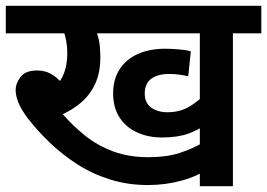

<svg xmlns="http://www.w3.org/2000/svg" viewBox="-20 -642 921 662"><path d="M290 -527 302 -555Q313 -536 319.5 -510.5Q326 -485 326 -445Q326 -391 308 -352.5Q290 -314 258.5 -287.5Q227 -261 185 -243L194 -251Q231 -208 274.5 -173.5Q318 -139 371.5 -119.5Q425 -100 491 -100Q554 -100 599 -114.5Q644 -129 681 -151L706 -65Q663 -35 607 -19.5Q551 -4 490 -4Q421 -4 360 -23Q299 -42 247.5 -75Q196 -108 153 -149Q110 -190 75 -235Q51 -268 42.5 -290.5Q34 -313 34 -331Q34 -355 51 -377Q68 -399 108 -399Q134 -399 154.5 -388Q175 -377 192 -357Q209 -337 225 -307L158 -335Q179 -349 190.5 -368.5Q202 -388 207 -411Q212 -434 212 -458Q212 -487 205.5 -514Q199 -541 188 -557L242 -527H0V-622H488V-527ZM783 -527V0H669V-527H455V-622H881V-527ZM692 -215Q667 -195 630 -181.5Q593 -168 539 -168Q490 -168 451.5 -186Q413 -204 391.5 -238Q370 -272 370 -320Q370 -368 392 -402.5Q414 -437 454.5 -455.5Q495 -474 550 -474Q567 -474 594 -472Q621 -470 638 -465L629 -379Q616 -382 599.5 -384.5Q583 -387 564 -387Q523 -387 501 -370Q479 -353 479 -320Q479 -287 501.5 -271Q524 -255 557 -255Q602 -255 635.5 -276Q669 -297 694 -324Z"/></svg>

Font: Noto Sans Devanagari SemiBold
Style: Regular
Weight: 600
Version: Version 2.003